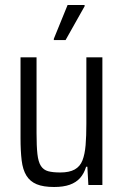

<svg xmlns="http://www.w3.org/2000/svg" viewBox="-20 -739 494 767"><path d="M196 8Q153 8 126.5 -3Q100 -14 85.5 -37.5Q71 -61 66.5 -98.5Q62 -136 62 -187V-510H126V-207Q126 -155 129.5 -123.5Q133 -92 143.5 -76Q154 -60 172.5 -55Q191 -50 221 -50Q257 -50 278.5 -62Q300 -74 309.5 -98.5Q319 -123 322 -159.5Q325 -196 325 -245V-510H389V0H333L329 -73H324Q316 -46 300 -28Q284 -10 258.5 -1Q233 8 196 8ZM195 -579V-584L250 -719H318V-714L242 -579Z"/></svg>

Font: Saira Condensed
Style: Regular
Weight: 400
Width: 3
Designer: Hector Gatti with collaboration of the Omnibus-Type team
Foundry: Omnibus-Type
Version: Version 1.101